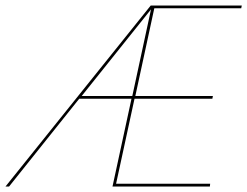

<svg xmlns="http://www.w3.org/2000/svg" viewBox="-49 -678 899 698"><path d="M512 -648 443 -329H725L723 -319H440L373 -10H715L714 0H360L429 -319H239L-16 0H-29L499 -658H830L828 -648ZM432 -329 500 -644 248 -329Z"/></svg>

Font: Ysabeau Hairline
Style: Italic
Weight: 100
Italic angle: -12°
Designer: Christian Thalmann (Catharsis Fonts)
Version: Version 0.003